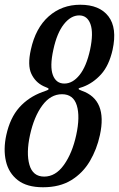

<svg xmlns="http://www.w3.org/2000/svg" viewBox="-26 -780 502 810"><path d="M104 -570Q124 -662 179.5 -711Q235 -760 312.5 -760Q394 -760 431.5 -711Q469 -662 449 -570Q434 -503.5 400.5 -466.5Q367 -429.5 324 -413.5Q315.5 -410.5 310.8 -409.2Q306 -408 305.5 -405.5Q305 -402 319.5 -397Q428 -359 395.5 -210Q382.5 -150 353 -100Q323.5 -50 274.8 -20Q226 10 155.5 10Q87.5 10 49 -20Q10.5 -50 -1 -100Q-12.5 -150 0.5 -210Q16.5 -283 55.5 -326.8Q94.5 -370.5 153.5 -392Q161 -395 169.5 -397.8Q178 -400.5 179 -404Q179.5 -407.5 173.8 -409.5Q168 -411.5 157.5 -416.5Q123 -433 106.2 -468.8Q89.5 -504.5 104 -570ZM199 -570Q183.5 -499.5 197 -463.5Q210.5 -427.5 245.5 -427.5Q280.5 -427.5 309.5 -463.5Q338.5 -499.5 354 -570Q369 -640.5 355.8 -677.8Q342.5 -715 308 -715Q273 -715 243.5 -677.8Q214 -640.5 199 -570ZM100.5 -210Q84 -134 98.2 -84.5Q112.5 -35 160.5 -35Q208.5 -35 243.8 -84.5Q279 -134 295.5 -210Q312.5 -288 298 -335.2Q283.5 -382.5 235.5 -382.5Q187.5 -382.5 152.5 -335.2Q117.5 -288 100.5 -210Z"/></svg>

Font: Besley* Narrow
Style: Italic
Weight: 400
Width: 4
Italic angle: -13°
Designer: Owen Earl
Foundry: indestructible type*
Version: Version 3.000; ttfautohint (v1.8.3)